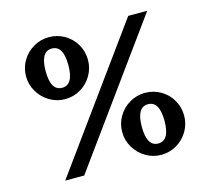

<svg xmlns="http://www.w3.org/2000/svg" viewBox="-98 -783 982 898"><g transform="rotate(-15 393.5 -334.0)"><path d="M595 -668H687L203 0H111ZM427 -150Q427 -191 447.5 -225.5Q468 -260 502.5 -280Q537 -300 577 -300Q618 -300 652.5 -280Q687 -260 707 -225.5Q727 -191 727 -150Q727 -110 707 -75.5Q687 -41 652.5 -20.5Q618 0 577 0Q537 0 502.5 -20.5Q468 -41 447.5 -75.5Q427 -110 427 -150ZM632 -150Q632 -245 577 -245Q522 -245 522 -150Q522 -55 577 -55Q632 -55 632 -150ZM60 -518Q60 -559 80.5 -593.5Q101 -628 135.5 -648Q170 -668 210 -668Q251 -668 285.5 -648Q320 -628 340 -593.5Q360 -559 360 -518Q360 -478 340 -443.5Q320 -409 285.5 -388.5Q251 -368 210 -368Q170 -368 135.5 -388.5Q101 -409 80.5 -443.5Q60 -478 60 -518ZM265 -518Q265 -613 210 -613Q155 -613 155 -518Q155 -423 210 -423Q265 -423 265 -518Z"/></g></svg>

Font: Raigarh
Style: Regular
Weight: 400
Designer: jaikishan Patel
Foundry: MagicType
Version: Version 1.000;FEAKit 1.0